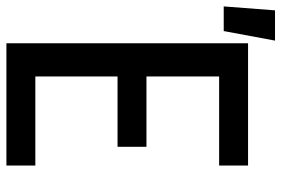

<svg xmlns="http://www.w3.org/2000/svg" viewBox="-200 -700 857 584"><g transform="rotate(90 228.0 -408.5)"><path d="M68 0V-735H440V-647H169V-426H383V-338H169V-88H440V0ZM-44 -661 -32 -817H60L31 -661Z"/></g></svg>

Font: Iosevka Custom Semibold
Style: Regular
Weight: 600
Designer: Belleve Invis
Foundry: Belleve Invis
Version: Version 27.0.2; ttfautohint (v1.8.4)